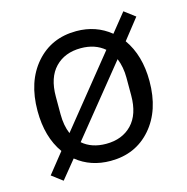

<svg xmlns="http://www.w3.org/2000/svg" viewBox="-92 -644 752 772"><g transform="rotate(-15 284.0 -258.0)"><path d="M80 40 35 6 102 -78Q51 -149 51 -258Q51 -380 115.5 -454Q180 -528 284 -528Q366 -528 426 -479L488 -556L533 -522L466 -437Q517 -365 517 -258Q517 -136 452.5 -62Q388 12 284 12Q201 12 142 -36ZM152 -139 382 -424Q343 -457 284 -457Q217 -457 177 -415.5Q137 -374 137 -295V-221Q137 -174 152 -139ZM284 -59Q351 -59 391 -100.5Q431 -142 431 -221V-295Q431 -339 416 -376L186 -92Q224 -59 284 -59Z"/></g></svg>

Font: Anuphan
Style: Regular
Weight: 400
Designer: Mike Abbink, Paul van der Laan, Pieter van Rosmalen, Mint Tantisuwanna
Foundry: Bold Monday; Cadson Demak
Version: Version 3.002;hotconv 1.0.109;makeotfexe 2.5.65596